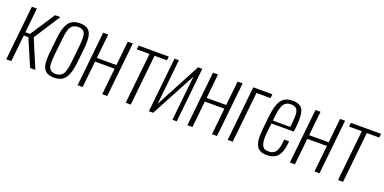

<svg xmlns="http://www.w3.org/2000/svg" viewBox="-13 -1243 3818 1909"><g transform="rotate(20 1895.5 -288.5)"><path d="M35.6 0 96.2 -578.1H149.4L122.6 -317.4H170.9L342.3 -578.1H397.9L217.3 -299.3L343.8 0H288.1L167 -282.2H118.7L88.9 0Z M541.5 9.3Q484.9 9.3 455.1 -15.6Q425.3 -40.5 418.5 -89.4Q411.6 -138.2 419.4 -210.9L436 -367.2Q441.9 -423.8 452.6 -462.6Q463.4 -501.5 482.7 -530.8Q502 -560.1 532 -573.7Q562 -587.4 604.5 -587.4Q661.1 -587.4 690.9 -562.5Q720.7 -537.6 727.5 -488.5Q734.4 -439.5 727.1 -367.2L710.4 -210.9Q698.2 -96.2 661.4 -43.5Q624.5 9.3 541.5 9.3ZM545.9 -30.8Q570.8 -30.8 588.6 -39.1Q606.4 -47.4 617.9 -60.8Q629.4 -74.2 637.2 -98.6Q645 -123 649.2 -147.2Q653.3 -171.4 657.2 -209L673.8 -369.1Q679.2 -424.8 678.5 -464.6Q677.7 -504.4 659.2 -525.9Q640.6 -547.4 600.1 -547.4Q575.2 -547.4 557.4 -539.1Q539.6 -530.8 528.1 -517.1Q516.6 -503.4 508.8 -479.2Q501 -455.1 497.1 -430.7Q493.2 -406.2 489.3 -369.1L472.2 -209Q466.8 -152.8 467.5 -113.3Q468.3 -73.7 486.8 -52.2Q505.4 -30.8 545.9 -30.8Z M790.5 0 851.1 -578.1H904.3L877.4 -320.8H1084.5L1111.3 -578.1H1164.6L1104 0H1050.8L1080.1 -280.3H873L843.8 0Z M1299.8 0 1356.4 -537.1H1221.2L1225.6 -578.1H1544.9L1540.5 -537.1H1409.2L1353 0Z M1544.9 0 1605.5 -578.1H1651.9L1601.6 -98.6L1855.5 -577.6L1899.9 -578.1L1839.4 0H1793.9L1843.8 -475.1L1590.3 0Z M1952.1 0 2012.7 -578.1H2065.9L2039.1 -320.8H2246.1L2272.9 -578.1H2326.2L2265.6 0H2212.4L2241.7 -280.3H2034.7L2005.4 0Z M2378.4 0 2439 -578.1H2641.1L2636.7 -536.1H2487.8L2431.6 0Z M2734.9 -334H2919.9L2924.3 -378.9Q2929.2 -431.2 2928.5 -468.5Q2927.7 -505.9 2909.4 -526.6Q2891.1 -547.4 2852.5 -547.4Q2817.9 -547.4 2796.9 -533.9Q2775.9 -520.5 2761.2 -483.2Q2746.6 -445.8 2739.3 -377.9ZM2793 9.3Q2769 9.3 2750.7 5.1Q2732.4 1 2716.1 -8.8Q2699.7 -18.6 2689.7 -35.2Q2679.7 -51.8 2672.6 -76.7Q2665.5 -101.6 2665.5 -135.5Q2665.5 -169.4 2668.9 -213.9L2685.1 -368.2Q2690.9 -421.4 2701.9 -460.4Q2712.9 -499.5 2727.5 -523.7Q2742.2 -547.9 2762.9 -562.3Q2783.7 -576.7 2805.7 -582Q2827.6 -587.4 2856.9 -587.4Q2936.5 -587.4 2962.2 -535.4Q2987.8 -483.4 2974.6 -357.4L2967.8 -302.2H2731.4L2721.7 -210Q2713.4 -141.6 2720.2 -101.8Q2727.1 -62 2744.9 -46.4Q2762.7 -30.8 2796.9 -30.8Q2811.5 -30.8 2822.8 -32.7Q2834 -34.7 2847.9 -41.7Q2861.8 -48.8 2871.6 -61.3Q2881.3 -73.7 2889.4 -96.9Q2897.5 -120.1 2900.9 -152.3L2905.3 -195.3H2957.5L2953.1 -157.2Q2944.8 -77.1 2907.7 -33.9Q2870.6 9.3 2793 9.3Z M3036.6 0 3097.2 -578.1H3150.4L3123.5 -320.8H3330.6L3357.4 -578.1H3410.6L3350.1 0H3296.9L3326.2 -280.3H3119.1L3089.8 0Z M3545.9 0 3602.5 -537.1H3467.3L3471.7 -578.1H3791L3786.6 -537.1H3655.3L3599.1 0Z"/></g></svg>

Font: Oswald
Style: Extra-Light
Weight: 200
Designer: Vernon Adams
Foundry: Vernon Adams
Version: 3.0; ttfautohint (v0.94.23-7a4d-dirty) -l 8 -r 50 -G 200 -x 